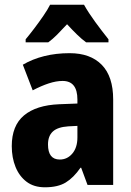

<svg xmlns="http://www.w3.org/2000/svg" viewBox="-20 -786 557 816"><path d="M276 -560Q364 -560 412.5 -510.5Q461 -461 461 -363V0H352L325 -73H322Q293 -31 259.5 -10.5Q226 10 171 10Q124 10 93 -13.5Q62 -37 46 -76.5Q30 -116 30 -165Q30 -252 82 -295.5Q134 -339 232 -343L309 -346V-363Q309 -442 246 -442Q219 -442 187 -431.5Q155 -421 119 -402L77 -511Q118 -535 168 -547.5Q218 -560 276 -560ZM270 -249Q225 -246 204.5 -227Q184 -208 184 -172Q184 -108 234 -108Q266 -108 287.5 -133.5Q309 -159 309 -202V-251ZM337 -766Q356 -732 384.5 -693Q413 -654 441 -619V-606H346Q327 -620 307 -639.5Q287 -659 265 -683Q242 -658 222.5 -638.5Q203 -619 185 -606H89V-619Q105 -638 125.5 -665Q146 -692 164.5 -719Q183 -746 193 -766Z"/></svg>

Font: Noto Sans Lao Condensed ExtraBold
Style: Regular
Weight: 800
Width: 3
Designer: Monotype Design Team
Foundry: Monotype Imaging Inc.
Version: Version 2.003; ttfautohint (v1.8.4.7-5d5b)